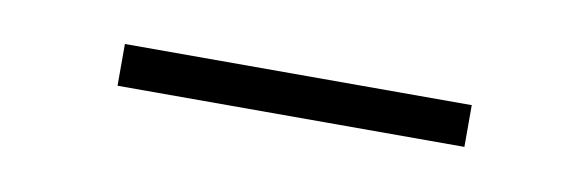

<svg xmlns="http://www.w3.org/2000/svg" viewBox="-23 -342 472 154"><g transform="rotate(10 213.0 -265.0)"><path d="M72 -248.5V-282.5H354.5V-248.5Z"/></g></svg>

Font: Anek Gujarati Medium ExtraLight
Style: Regular
Weight: 250
Version: Version 1.003